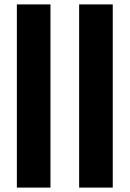

<svg xmlns="http://www.w3.org/2000/svg" viewBox="-20 -851 588 871"><path d="M56.5 0V-831H209V0ZM339 0V-831H491.5V0Z"/></svg>

Font: Merriweather 24pt ExtraBold
Style: Regular
Weight: 800
Version: Version 2.100